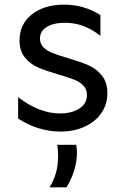

<svg xmlns="http://www.w3.org/2000/svg" viewBox="-20 -554 540 826"><path d="M58 -44V-136Q149 -66 238 -66Q290 -66 322 -87.5Q354 -109 354 -145Q354 -170 338.5 -186Q323 -202 300 -211Q277 -220 234 -233Q181 -248 146.5 -262.5Q112 -277 88 -305.5Q64 -334 64 -380Q64 -450 117 -492Q170 -534 256 -534Q342 -534 412 -489V-400Q373 -430 336.5 -443Q300 -456 260 -456Q210 -456 181 -438Q152 -420 152 -388Q152 -365 167.5 -350Q183 -335 206 -326Q229 -317 272 -304Q326 -288 360 -273.5Q394 -259 418 -229.5Q442 -200 442 -153Q442 -105 416 -67.5Q390 -30 344 -9Q298 12 240 12Q192 12 145.5 -2.5Q99 -17 58 -44ZM308 69Q311 86 311 105Q311 140 299.5 178Q288 216 266 252H193Q230 194 230 119Q230 89 226 69Z"/></svg>

Font: AmikoRegular
Style: Regular
Weight: 400
Designer: Pablo Impallari, Rodrigo Fuenzalida, Andres Torresi
Foundry: Impallari Type
Version: Version 1.000; ttfautohint (v1.3)